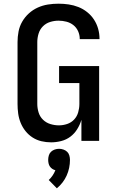

<svg xmlns="http://www.w3.org/2000/svg" viewBox="-20 -763 640 1040"><path d="M257 8Q230 8 204.5 2Q179 -4 157 -18Q135 -32 118.5 -52.5Q102 -73 92 -97.5Q82 -122 78.5 -148Q75 -174 75 -200V-535Q75 -564 80.5 -592.5Q86 -621 100.5 -646Q115 -671 136.5 -690.5Q158 -710 184.5 -722Q211 -734 239.5 -738.5Q268 -743 297 -743Q325 -743 352 -739Q379 -735 404.5 -725Q430 -715 452 -697.5Q474 -680 489 -657Q504 -634 511.5 -607.5Q519 -581 519 -553Q519 -553 519 -552.5Q519 -552 519 -551H412Q412 -552 412 -552Q412 -552 412 -552Q412 -574 403 -594Q394 -614 377.5 -627Q361 -640 340 -645.5Q319 -651 297 -651Q274 -651 251.5 -644Q229 -637 212.5 -620.5Q196 -604 189 -581Q182 -558 182 -535V-200Q182 -177 189 -154Q196 -131 213 -114.5Q230 -98 253 -91Q276 -84 299 -84Q322 -84 344 -91.5Q366 -99 381.5 -115.5Q397 -132 403.5 -154.5Q410 -177 410 -200V-313H300V-405H517V0H421V-114Q413 -87 398 -63Q383 -39 361 -22.5Q339 -6 311.5 1Q284 8 257 8ZM288 257 244 212Q256 201 265 187.5Q274 174 280 159Q271 157 263 151.5Q255 146 250 138.5Q245 131 243 121.5Q241 112 241 103Q241 91 244.5 79Q248 67 256.5 59Q265 51 276.5 47Q288 43 300 43Q312 43 323.5 47Q335 51 343.5 59Q352 67 355.5 79Q359 91 359 103Q359 125 354.5 146.5Q350 168 341 188Q332 208 318.5 225.5Q305 243 288 257Z"/></svg>

Font: Iosevka Custom SmBdEx
Style: Regular
Weight: 600
Width: 7
Monospace: yes
Designer: Belleve Invis
Foundry: Belleve Invis
Version: Version 11.2.4; ttfautohint (v1.8.4)